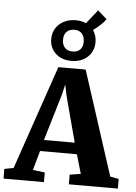

<svg xmlns="http://www.w3.org/2000/svg" viewBox="-91 -1185 879 1237"><g transform="rotate(5 349.0 -566.5)"><path d="M38.5 -74 269 -746H445.5L663.5 -73L719 -62.5V0H402V-62.5L473 -73.5L437 -197.5H198.5L163.5 -72L241 -62.5V0H-20L-21 -62.5ZM416.5 -270.5 337 -569.5 323 -638.5 306.5 -569 217.5 -270.5ZM348 -793.5Q285 -793.5 245.8 -830.5Q206.5 -867.5 207.5 -925.5Q209 -984 250.2 -1020.5Q291.5 -1057 356 -1057Q392.5 -1057 421.5 -1043.5L492.5 -1133L551 -1081Q544 -1069.5 531 -1055.8Q518 -1042 502.2 -1028.8Q486.5 -1015.5 470.5 -1003.5Q494 -970 493.5 -925Q493 -867 452.5 -830.2Q412 -793.5 348 -793.5ZM350.5 -854.5Q382.5 -854.5 400 -872.2Q417.5 -890 417.5 -922Q417.5 -956.5 400.2 -975.8Q383 -995 351.5 -995Q319.5 -995 301.5 -976.8Q283.5 -958.5 283.5 -925.5Q283.5 -892.5 301 -873.5Q318.5 -854.5 350.5 -854.5Z"/></g></svg>

Font: Merriweather 28pt Black
Style: Regular
Weight: 900
Version: Version 2.100